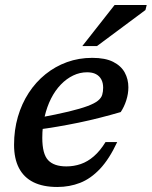

<svg xmlns="http://www.w3.org/2000/svg" viewBox="-20 -734 604 765"><path d="M327 -446Q298 -446 271.5 -433.2Q245 -420.5 222.5 -397.2Q200 -374 183.5 -341.5Q167 -309 157.8 -269.2Q148.5 -229.5 148.5 -185Q148.5 -120.5 171.8 -95.8Q195 -71 244.5 -71Q274.5 -71 302 -80.5Q329.5 -90 354.2 -111.5Q379 -133 400.5 -168H447Q415.5 -100.5 378.5 -61.2Q341.5 -22 299.2 -5.5Q257 11 208.5 11Q151.5 11 113.2 -8Q75 -27 55.5 -64.5Q36 -102 36 -157Q36 -216 51.2 -268.5Q66.5 -321 94.5 -364Q122.5 -407 161.2 -438.2Q200 -469.5 247 -486.5Q294 -503.5 347.5 -503.5Q399.5 -503.5 431 -487.5Q462.5 -471.5 477 -445Q491.5 -418.5 491.5 -386Q491.5 -360.5 483.2 -334.5Q475 -308.5 461 -287.5Q420 -275.5 377.8 -264.8Q335.5 -254 293 -245.2Q250.5 -236.5 209.5 -229.5Q168.5 -222.5 130 -217.5L133 -264.5Q206 -278 253.5 -289.5Q301 -301 329 -311.5Q357 -322 370.2 -332.8Q383.5 -343.5 387.2 -356.2Q391 -369 391 -384.5Q391 -403.5 383.8 -417.2Q376.5 -431 362.5 -438.5Q348.5 -446 327 -446ZM308 -550.5 436.5 -714H564.5L559.5 -694L366.5 -550.5Z"/></svg>

Font: Newsreader 9pt Medium
Style: Italic
Weight: 500
Italic angle: -17°
Designer: Hugues Gentile
Foundry: Production Type
Version: Version 1.003